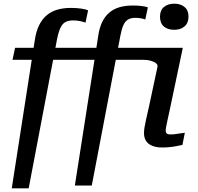

<svg xmlns="http://www.w3.org/2000/svg" viewBox="-20 -798 1077 1044"><path d="M377 -687Q352 -687 335.5 -678Q319 -669 308.5 -646.5Q298 -624 290 -584L136 226H44L169 -578Q176 -627 192.5 -660.5Q209 -694 234 -715Q259 -736 292 -745.5Q325 -755 366 -755Q398 -755 423 -751Q448 -747 459 -742L445 -675Q434 -679 417 -683Q400 -687 377 -687ZM62 -538H468L454 -473H48ZM387 211 514 -602Q520 -646 535.5 -678Q551 -710 575 -730Q599 -750 630.5 -759Q662 -768 703 -768Q731 -768 752.5 -765Q774 -762 784 -758L770 -692Q763 -695 748.5 -698Q734 -701 715 -701Q692 -701 676.5 -692Q661 -683 651.5 -662.5Q642 -642 635 -606L479 211ZM861 4Q832 4 809.5 -4.5Q787 -13 775 -30.5Q763 -48 763 -74Q763 -88 765.5 -104Q768 -120 774 -147Q780 -174 790 -218L836 -433Q839 -445 829 -453.5Q819 -462 800 -467.5Q781 -473 755 -473H389L402 -538H974L905 -210Q897 -173 891.5 -148Q886 -123 883.5 -109Q881 -95 881 -88Q881 -77 887 -72Q893 -67 906 -67Q921 -67 935 -69Q949 -71 962 -73Q975 -75 985 -76L972 -10Q957 -7 939.5 -3.5Q922 0 902 2Q882 4 861 4ZM927 -636Q892 -636 871 -654Q850 -672 850 -707Q850 -742 871.5 -760Q893 -778 928 -778Q962 -778 983.5 -760Q1005 -742 1005 -708Q1005 -673 983.5 -654.5Q962 -636 927 -636Z"/></svg>

Font: Roboto Serif Medium
Style: Italic
Weight: 500
Italic angle: -10°
Designer: Greg Gazdowicz
Foundry: Commercial Type
Version: Version 1.008